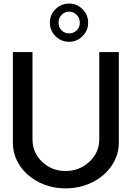

<svg xmlns="http://www.w3.org/2000/svg" viewBox="-20 -1040 769 1070"><path d="M365.2 -807.1Q320.8 -807.1 289.3 -838.4Q257.8 -869.6 257.8 -914.1Q257.8 -957.5 289.3 -988.8Q320.8 -1020 365.2 -1020Q408.7 -1020 439.9 -988.8Q471.2 -957.5 471.2 -914.1Q471.2 -869.6 439.9 -838.4Q408.7 -807.1 365.2 -807.1ZM424.8 -914.1Q424.8 -939 407.5 -957Q390.1 -975.1 365.2 -975.1Q340.3 -975.1 323.2 -957Q306.2 -939 306.2 -914.1Q306.2 -887.7 323 -870.8Q339.8 -854 365.2 -854Q390.6 -854 407.7 -871.1Q424.8 -888.2 424.8 -914.1ZM345.2 9.8Q265.1 9.8 197.5 -24.2Q129.9 -58.1 90.8 -116.7Q51.8 -175.3 51.8 -245.1V-750H161.1V-263.2Q161.1 -189.5 214.8 -138.2Q268.6 -86.9 345.2 -86.9Q422.4 -86.9 477.8 -138.4Q533.2 -189.9 533.2 -263.2V-750H642.1V-245.1Q642.1 -175.3 602.1 -116.5Q562 -57.6 493.9 -23.9Q425.8 9.8 345.2 9.8Z"/></svg>

Font: Oakes Grotesk Medium
Style: Regular
Weight: 500
Designer: Samuel Oakes
Foundry: Samuel Oakes
Version: Version 1.000;PS 001.000;hotconv 1.0.88;makeotf.lib2.5.64775